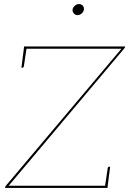

<svg xmlns="http://www.w3.org/2000/svg" viewBox="-20 -930 639 950"><path d="M5 0V-2Q6 -8 9 -11L581 -689H98L99 -700H599V-698Q598 -693 593 -688L23 -11H513L512 0ZM499 -5 513 -98Q513 -100 515 -102.5Q517 -105 519 -105H525L513 -11ZM112 -695 98 -602Q98 -600 96 -597.5Q94 -595 92 -595H86L98 -689ZM364 -855Q353 -855 345.5 -863.5Q338 -872 339 -882Q341 -894 350.5 -902Q360 -910 371 -910Q382 -910 389.5 -902Q397 -894 395 -882Q394 -872 384.5 -863.5Q375 -855 364 -855Z"/></svg>

Font: Aleo Thin
Style: Italic
Weight: 250
Italic angle: -7°
Designer: Alessio Laiso
Foundry: Alessio Laiso
Version: Version 2.001;gftools[0.9.29]